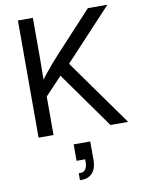

<svg xmlns="http://www.w3.org/2000/svg" viewBox="-107 -802 886 1174"><g transform="rotate(-10 336.0 -214.5)"><path d="M151.4 -208V-307.1Q176.3 -341.3 200.9 -372.6Q225.6 -403.8 251.5 -433.6Q277.3 -463.4 304.7 -492.7L522 -727.5H643.6L333 -394.5L328.1 -395ZM87.9 0V-727.5H180.7V-478.5L179.2 -321.8L180.7 -276.4V0ZM534.2 0 271 -370.1 328.6 -442.4 644 0ZM292 299.8V256.8H304.2Q324.7 256.8 335.2 239.7Q345.7 222.7 345.7 196.8V171.9L354 179.7H292V77.6H395V193.4Q395 243.2 370.8 271.5Q346.7 299.8 304.2 299.8Z"/></g></svg>

Font: Atlassian Sans
Style: Regular
Weight: 400
Designer: Rasmus Andersson
Foundry: Modifications by Atlassian Pty Ltd, manufactured by rsms
Version: Version 4.001;git-9221beed3